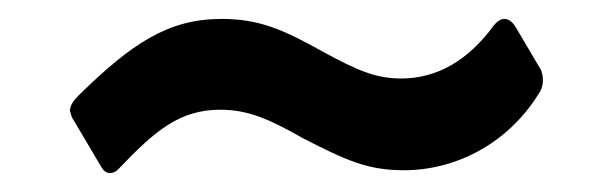

<svg xmlns="http://www.w3.org/2000/svg" viewBox="-20 -473 649 203"><path d="M549 -373C552 -377 554 -382 554 -388C554 -393 553 -396 552 -399L526 -443C522 -450 518 -453 513 -453C510 -453 506 -451 502 -446C475 -409 442 -390 404 -390C377 -390 357 -399 322 -418C279 -442 254 -453 214 -453C158 -453 119 -427 63 -372C57 -366 54 -361 54 -356C54 -355 55 -353 56 -349L88 -295C90 -292 93 -290 96 -290C99 -290 102 -291 105 -294C144 -335 170 -357 213 -357C242 -357 265 -347 300 -327C345 -304 368 -293 407 -293C463 -293 517 -322 549 -373Z"/></svg>

Font: Libre Franklin
Style: Bold
Weight: 700
Designer: Pablo Impallari, Rodrigo Fuenzalida
Foundry: Impallari Type
Version: Version 1.002; ttfautohint (v1.5)